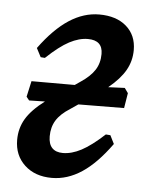

<svg xmlns="http://www.w3.org/2000/svg" viewBox="-42 -500 426 544"><g transform="rotate(5 171.5 -227.5)"><path d="M309 -263 319 -249 312 -206 182 -205 160 -190Q133 -173 121 -153.5Q109 -134 109 -108Q109 -86 119.5 -75Q130 -64 150 -64Q175 -64 202.5 -78.5Q230 -93 267 -127L280 -126L292 -102Q251 -45 210 -18Q169 9 125 9Q77 9 47.5 -18.5Q18 -46 18 -90Q18 -123 34 -150Q50 -177 87 -205L42 -204L34 -214L44 -259H167L183 -270Q210 -288 222.5 -307.5Q235 -327 235 -353Q235 -392 193 -392Q168 -392 140.5 -377.5Q113 -363 76 -328L64 -329L51 -354Q92 -410 133.5 -437Q175 -464 219 -464Q268 -464 296.5 -439Q325 -414 325 -372Q325 -341 310 -314.5Q295 -288 262 -261Z"/></g></svg>

Font: Alegreya Medium
Style: Italic
Weight: 500
Italic angle: -7°
Designer: Juan Pablo del Peral
Foundry: Huerta Tipografica
Version: Version 2.008; ttfautohint (v1.8)